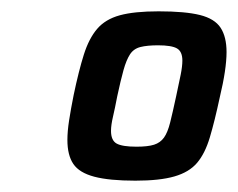

<svg xmlns="http://www.w3.org/2000/svg" viewBox="-20 -716 420 339"><path d="M219 -397Q173 -397 146.5 -404Q120 -411 109.5 -426.5Q99 -442 99 -469Q99 -484 102 -503.5Q105 -523 110 -548Q119 -591 128 -619.5Q137 -648 151.5 -665Q166 -682 191.5 -689Q217 -696 260 -696Q307 -696 333 -689.5Q359 -683 369.5 -667Q380 -651 380 -624Q380 -609 377 -589Q374 -569 368 -544Q359 -502 350.5 -473.5Q342 -445 328 -428.5Q314 -412 288 -404.5Q262 -397 219 -397ZM221 -457Q241 -457 252 -460.5Q263 -464 269.5 -473Q276 -482 280.5 -500Q285 -518 291 -546Q296 -569 299 -584Q302 -599 302 -609Q302 -625 292.5 -630.5Q283 -636 259 -636Q240 -636 228 -633Q216 -630 209.5 -620Q203 -610 198 -592Q193 -574 187 -546Q183 -525 179.5 -510Q176 -495 176 -485Q176 -468 186 -462.5Q196 -457 221 -457Z"/></svg>

Font: Saira SemiCondensed SemiBold
Style: Italic
Weight: 600
Width: 4
Italic angle: -12°
Designer: Hector Gatti with collaboration of the Omnibus-Type team
Foundry: Omnibus-Type
Version: Version 1.101